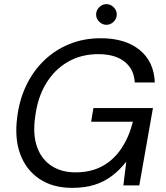

<svg xmlns="http://www.w3.org/2000/svg" viewBox="-20 -897 801 929"><path d="M329 12Q235 12 170.5 -31.5Q106 -75 78 -151Q50 -227 63 -328Q73 -412 106.5 -482.5Q140 -553 193.5 -604.5Q247 -656 316.5 -684Q386 -712 467 -712Q586 -712 655.5 -655.5Q725 -599 729 -498H632Q629 -561 583.5 -598Q538 -635 455 -635Q373 -635 308 -597.5Q243 -560 202 -491.5Q161 -423 150 -330Q138 -247 159 -187Q180 -127 228.5 -95Q277 -63 345 -63Q420 -63 475 -93Q530 -123 567 -178Q604 -233 623 -308H421L432 -374H720L654 0H577L591 -115Q559 -74 521 -45.5Q483 -17 436.5 -2.5Q390 12 329 12ZM495 -777Q475 -777 460 -792Q445 -807 445 -827Q445 -847 460 -862Q475 -877 495 -877Q515 -877 530 -862Q545 -847 545 -827Q545 -807 530 -792Q515 -777 495 -777Z"/></svg>

Font: DM Sans 11pt
Style: Italic
Weight: 400
Italic angle: -10°
Version: Version 4.004;gftools[0.9.30]